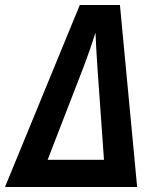

<svg xmlns="http://www.w3.org/2000/svg" viewBox="-29 -750 649 770"><path d="M-9 0 291 -730H452L521 0ZM162 -109H388L362 -475Q359 -514 357 -555Q355 -596 354 -619Q347 -596 333 -555.5Q319 -515 304 -476Z"/></svg>

Font: JetBrains Mono NL
Style: Bold Italic
Weight: 700
Italic angle: -9°
Designer: Philipp Nurullin, Konstantin Bulenkov
Foundry: JetBrains
Version: Version 2.304; ttfautohint (v1.8.4.7-5d5b)